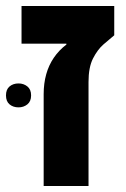

<svg xmlns="http://www.w3.org/2000/svg" viewBox="-52 -622 422 642"><path d="M94 0V-307Q94 -343 102.5 -373.5Q111 -404 128 -429Q145 -454 170 -473V-476H20V-602H330V-504Q314 -491 294 -473.5Q274 -456 259 -426.5Q244 -397 244 -348V0ZM-32 -303Q-32 -323 -20 -333Q-8 -343 10 -343Q27 -343 39.5 -333Q52 -323 52 -303Q52 -283 39.5 -273Q27 -263 10 -263Q-8 -263 -20 -273Q-32 -283 -32 -303Z"/></svg>

Font: Noto Sans Hebrew
Style: Bold
Weight: 700
Designer: Monotype Design Team
Foundry: Monotype Imaging Inc.
Version: Version 2.003